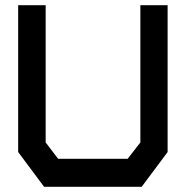

<svg xmlns="http://www.w3.org/2000/svg" viewBox="-20 -720 716 740"><path d="M526 0H150L50 -134V-700H156V-171L204 -108H472L521 -171V-700H626V-134Z"/></svg>

Font: Turret Road ExtraBold
Style: Regular
Weight: 800
Designer: Noponies
Foundry: Noponies
Version: Version 1.001; ttfautohint (v1.8)